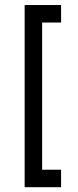

<svg xmlns="http://www.w3.org/2000/svg" viewBox="-20 -697 312 772"><path d="M149.4 -14.6H225.6V55.7H79.1V-676.8H225.6V-606.4H149.4Z"/></svg>

Font: Jura
Style: DemiBold
Weight: 600
Version: Version 2.5